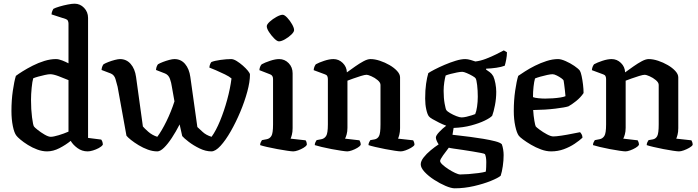

<svg xmlns="http://www.w3.org/2000/svg" viewBox="-20 -820 3780 1040"><path d="M235 0Q209 0 182 -10Q155 -20 131 -35Q107 -50 90.5 -64Q74 -78 69 -85Q57 -100 49.5 -137Q42 -174 42 -219Q42 -277 49.5 -328.5Q57 -380 66 -409Q79 -419 103 -434Q127 -449 157.5 -464.5Q188 -480 220.5 -490Q253 -500 283 -500Q298 -500 317 -492.5Q336 -485 351 -477V-692Q351 -700 348 -707Q345 -714 336 -717L259 -742Q260 -753 263.5 -761Q267 -769 269 -772Q280 -778 302 -784.5Q324 -791 347 -795.5Q370 -800 384 -800Q414 -800 435.5 -777.5Q457 -755 457 -723V-73L528 -64Q531 -61 534 -53.5Q537 -46 537 -36Q530 -26 515 -18Q500 -10 483.5 -5Q467 0 455 0Q424 0 399.5 -18Q375 -36 363 -57Q336 -35 302 -17.5Q268 0 235 0ZM255 -79Q269 -79 297.5 -87.5Q326 -96 351 -107V-386Q325 -397 297 -407.5Q269 -418 252 -418Q242 -418 223.5 -414Q205 -410 187 -405Q169 -400 160 -396Q155 -380 151.5 -344.5Q148 -309 148 -279Q148 -227 153.5 -184.5Q159 -142 164 -135Q167 -130 184 -116.5Q201 -103 221.5 -91Q242 -79 255 -79Z M832 0Q807 0 781 -9.5Q755 -19 731 -33.5Q707 -48 689.5 -62Q672 -76 665 -85L617 -350Q612 -370 605.5 -392Q599 -414 580 -422L530 -441Q531 -453 534.5 -461Q538 -469 541 -472Q551 -478 568 -484.5Q585 -491 602.5 -495.5Q620 -500 630 -500Q665 -500 688 -473.5Q711 -447 717 -403L754 -135Q762 -125 783 -106.5Q804 -88 832 -79Q856 -111 881.5 -163Q907 -215 925 -271L911 -350Q908 -372 900.5 -393Q893 -414 874 -422L825 -441Q826 -453 829.5 -461Q833 -469 836 -472Q846 -478 863 -484.5Q880 -491 897 -495.5Q914 -500 925 -500Q960 -500 982.5 -473.5Q1005 -447 1011 -403L1049 -132Q1057 -125 1076.5 -106.5Q1096 -88 1126 -79Q1150 -112 1172 -165.5Q1194 -219 1210.5 -279.5Q1227 -340 1234 -395Q1223 -405 1198.5 -417Q1174 -429 1149.5 -439.5Q1125 -450 1114 -454Q1115 -465 1118.5 -473Q1122 -481 1125 -484Q1142 -491 1174.5 -495.5Q1207 -500 1232 -500Q1245 -500 1262 -489.5Q1279 -479 1295.5 -464.5Q1312 -450 1323 -436.5Q1334 -423 1334 -416Q1334 -377 1319.5 -323.5Q1305 -270 1281.5 -214Q1258 -158 1230 -109Q1202 -60 1174.5 -30Q1147 0 1125 0Q1094 0 1061 -16Q1028 -32 1002 -52Q976 -72 967 -83L953 -146Q933 -107 911 -73.5Q889 -40 868.5 -20Q848 0 832 0Z M1568 0Q1560 0 1536 -3.5Q1512 -7 1482 -12.5Q1452 -18 1426 -24Q1400 -30 1389 -34Q1389 -42 1392.5 -49.5Q1396 -57 1399 -61L1425 -66Q1441 -69 1450 -83.5Q1459 -98 1459 -146V-392Q1459 -411 1444 -417L1385 -440Q1386 -452 1390 -460.5Q1394 -469 1398 -472Q1414 -481 1442.5 -490.5Q1471 -500 1492 -500Q1522 -500 1543.5 -478Q1565 -456 1565 -423V-126Q1565 -105 1561 -90Q1557 -75 1554 -69L1635 -60Q1638 -57 1640 -50.5Q1642 -44 1642 -35Q1637 -27 1623.5 -19Q1610 -11 1594.5 -5.5Q1579 0 1568 0ZM1491 -596Q1481 -596 1465.5 -611.5Q1450 -627 1437.5 -646Q1425 -665 1425 -678Q1425 -688 1441.5 -703Q1458 -718 1478.5 -729Q1499 -740 1511 -740Q1521 -740 1536 -724Q1551 -708 1562 -688.5Q1573 -669 1573 -657Q1573 -647 1558 -632.5Q1543 -618 1523.5 -607Q1504 -596 1491 -596Z M1861 0Q1853 0 1829 -3.5Q1805 -7 1776 -12.5Q1747 -18 1722 -24Q1697 -30 1685 -34Q1685 -42 1688.5 -49.5Q1692 -57 1695 -61L1721 -66Q1737 -69 1746.5 -83.5Q1756 -98 1756 -146V-392Q1756 -400 1753 -407Q1750 -414 1741 -417L1679 -440Q1680 -452 1684 -460.5Q1688 -469 1691 -472Q1707 -481 1735.5 -490.5Q1764 -500 1786 -500Q1815 -500 1836.5 -479Q1858 -458 1859 -428Q1881 -444 1904.5 -460.5Q1928 -477 1949.5 -488.5Q1971 -500 1987 -500Q2010 -500 2037.5 -491Q2065 -482 2090 -467.5Q2115 -453 2131 -435.5Q2147 -418 2147 -401V-126Q2147 -105 2143 -90Q2139 -75 2136 -69L2218 -60Q2220 -57 2222.5 -50.5Q2225 -44 2225 -35Q2220 -27 2206 -19Q2192 -11 2176.5 -5.5Q2161 0 2151 0Q2142 0 2118.5 -3.5Q2095 -7 2066.5 -12.5Q2038 -18 2012.5 -24Q1987 -30 1976 -34Q1976 -42 1979.5 -49.5Q1983 -57 1986 -61L2009 -65Q2025 -68 2033 -83Q2041 -98 2041 -146V-360Q2041 -373 2025.5 -386Q2010 -399 1991.5 -407Q1973 -415 1966 -415Q1956 -415 1935 -408.5Q1914 -402 1893 -394.5Q1872 -387 1862 -383V-128Q1862 -107 1857.5 -91.5Q1853 -76 1849 -69L1927 -60Q1929 -57 1931.5 -50.5Q1934 -44 1934 -35Q1929 -27 1915.5 -19Q1902 -11 1886.5 -5.5Q1871 0 1861 0Z M2443 200Q2424 200 2393.5 187Q2363 174 2332 154Q2301 134 2280 111.5Q2259 89 2259 70Q2259 53 2274.5 33Q2290 13 2313 -6Q2336 -25 2356 -38Q2351 -45 2346 -56Q2341 -67 2341 -75Q2341 -86 2359.5 -105.5Q2378 -125 2397 -139Q2378 -146 2358 -156Q2338 -166 2322.5 -175Q2307 -184 2303 -190Q2295 -200 2289 -227Q2283 -254 2283 -286Q2283 -332 2288 -366.5Q2293 -401 2300 -424Q2310 -431 2334 -443.5Q2358 -456 2388.5 -469Q2419 -482 2448.5 -491Q2478 -500 2500 -500Q2513 -500 2530 -495Q2547 -490 2555 -487Q2582 -490 2612 -501.5Q2642 -513 2668 -526Q2694 -539 2709 -547L2726 -537Q2726 -518 2722 -497.5Q2718 -477 2714 -464Q2696 -457 2668.5 -453Q2641 -449 2613 -448V-443Q2622 -437 2633 -429Q2644 -421 2652 -407Q2659 -392 2663.5 -368Q2668 -344 2668 -323Q2668 -286 2661 -250Q2654 -214 2646 -193Q2635 -181 2605 -166.5Q2575 -152 2532 -140.5Q2489 -129 2437 -127L2431 -90Q2439 -89 2465.5 -86Q2492 -83 2527.5 -78.5Q2563 -74 2598.5 -68Q2634 -62 2661.5 -55Q2689 -48 2698 -39Q2703 -26 2705.5 -10Q2708 6 2708 20Q2708 49 2703.5 80Q2699 111 2692 132Q2678 144 2638.5 160Q2599 176 2547 188Q2495 200 2443 200ZM2480 -184Q2491 -184 2506.5 -187.5Q2522 -191 2535.5 -195.5Q2549 -200 2554 -202Q2560 -215 2564 -241.5Q2568 -268 2568 -296Q2568 -330 2564.5 -359.5Q2561 -389 2556 -396Q2554 -400 2539.5 -408.5Q2525 -417 2508.5 -424Q2492 -431 2484 -431Q2473 -431 2455.5 -427.5Q2438 -424 2420.5 -419.5Q2403 -415 2394 -411Q2390 -398 2386.5 -374.5Q2383 -351 2383 -328Q2383 -289 2388.5 -258.5Q2394 -228 2398 -223Q2402 -217 2418 -207.5Q2434 -198 2452 -191Q2470 -184 2480 -184ZM2473 125Q2491 125 2518 123Q2545 121 2571 117.5Q2597 114 2611 110Q2613 103 2613.5 84.5Q2614 66 2614 58Q2614 31 2607 15Q2604 12 2585.5 8.5Q2567 5 2540.5 0.5Q2514 -4 2486.5 -8Q2459 -12 2438 -15Q2417 -18 2411 -20Q2396 -1 2380 21.5Q2364 44 2364 52Q2364 60 2377 72Q2390 84 2408.5 96Q2427 108 2445 116.5Q2463 125 2473 125Z M2965 0Q2939 0 2910.5 -10.5Q2882 -21 2856.5 -36Q2831 -51 2813 -64.5Q2795 -78 2790 -85Q2779 -100 2771 -137Q2763 -174 2763 -219Q2763 -277 2770.5 -328.5Q2778 -380 2787 -409Q2800 -418 2824 -433.5Q2848 -449 2878 -464Q2908 -479 2940.5 -489.5Q2973 -500 3003 -500Q3019 -500 3044 -489Q3069 -478 3091 -463Q3113 -448 3121 -437Q3126 -429 3130.5 -408Q3135 -387 3138 -362Q3141 -337 3141 -316Q3125 -292 3100.5 -272.5Q3076 -253 3059 -244Q3041 -238 2988 -231.5Q2935 -225 2868 -224Q2870 -192 2874.5 -166Q2879 -140 2882 -135Q2885 -131 2903 -117.5Q2921 -104 2942.5 -92.5Q2964 -81 2977 -81Q2992 -81 3022 -85.5Q3052 -90 3081 -96Q3110 -102 3122 -104Q3126 -100 3130.5 -92.5Q3135 -85 3135 -74Q3119 -59 3093 -41.5Q3067 -24 3034.5 -12Q3002 0 2965 0ZM2933 -286Q2952 -286 2974.5 -287.5Q2997 -289 3015.5 -292Q3034 -295 3043 -299Q3042 -312 3040 -330Q3038 -348 3036 -363Q3034 -378 3033 -383Q3032 -388 3021 -396Q3010 -404 2996 -411Q2982 -418 2973 -418Q2963 -418 2944 -414Q2925 -410 2906 -404.5Q2887 -399 2878 -395Q2873 -378 2870 -350.5Q2867 -323 2867 -294Q2876 -290 2896 -288Q2916 -286 2933 -286Z M3368 0Q3360 0 3336 -3.5Q3312 -7 3283 -12.5Q3254 -18 3229 -24Q3204 -30 3192 -34Q3192 -42 3195.5 -49.5Q3199 -57 3202 -61L3228 -66Q3244 -69 3253.5 -83.5Q3263 -98 3263 -146V-392Q3263 -400 3260 -407Q3257 -414 3248 -417L3186 -440Q3187 -452 3191 -460.5Q3195 -469 3198 -472Q3214 -481 3242.5 -490.5Q3271 -500 3293 -500Q3322 -500 3343.5 -479Q3365 -458 3366 -428Q3388 -444 3411.5 -460.5Q3435 -477 3456.5 -488.5Q3478 -500 3494 -500Q3517 -500 3544.5 -491Q3572 -482 3597 -467.5Q3622 -453 3638 -435.5Q3654 -418 3654 -401V-126Q3654 -105 3650 -90Q3646 -75 3643 -69L3725 -60Q3727 -57 3729.5 -50.5Q3732 -44 3732 -35Q3727 -27 3713 -19Q3699 -11 3683.5 -5.5Q3668 0 3658 0Q3649 0 3625.5 -3.5Q3602 -7 3573.5 -12.5Q3545 -18 3519.5 -24Q3494 -30 3483 -34Q3483 -42 3486.5 -49.5Q3490 -57 3493 -61L3516 -65Q3532 -68 3540 -83Q3548 -98 3548 -146V-360Q3548 -373 3532.5 -386Q3517 -399 3498.5 -407Q3480 -415 3473 -415Q3463 -415 3442 -408.5Q3421 -402 3400 -394.5Q3379 -387 3369 -383V-128Q3369 -107 3364.5 -91.5Q3360 -76 3356 -69L3434 -60Q3436 -57 3438.5 -50.5Q3441 -44 3441 -35Q3436 -27 3422.5 -19Q3409 -11 3393.5 -5.5Q3378 0 3368 0Z"/></svg>

Font: Texturina 72pt SemiBold
Style: Regular
Weight: 600
Designer: Guillermo Torres Carreño
Foundry: Omnibus-Type
Version: Version 1.002; ttfautohint (v1.8.3)